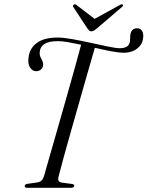

<svg xmlns="http://www.w3.org/2000/svg" viewBox="-20 -890 699 910"><path d="M257 -51Q251.5 -27.5 273 -24.5L322 -18Q333.5 -15.5 332 -9Q330.5 0 315.5 0H109.5Q96 0 97 -8.5Q97.5 -17 112 -19L157.5 -25.5Q180 -28.5 188 -53.5Q198.5 -91 216 -151.5Q233.5 -212 254 -284Q274.5 -356 295.5 -429.5Q316.5 -503 334.5 -568Q352.5 -633 364.5 -678Q331.5 -685 303 -690Q274.5 -695 255 -695Q211 -695 191 -681.8Q171 -668.5 169 -647.5Q166.5 -632.5 170.8 -622Q175 -611.5 180 -602.5Q185 -593.5 184.5 -582.5Q184 -570 174.8 -561.2Q165.5 -552.5 150.5 -552.5Q132 -553.5 121.5 -571.5Q111 -589.5 115.5 -618.5Q120 -660.5 154.2 -686.2Q188.5 -712 253.5 -712Q280.5 -712 322.8 -704.5Q365 -697 410.2 -687Q455.5 -677 492.8 -669.2Q530 -661.5 547.5 -661.5Q586.5 -661.5 594 -686Q597 -695 596.8 -705.8Q596.5 -716.5 598 -726.5Q603 -756 630.5 -756Q643 -756 651 -746.8Q659 -737.5 659 -719Q658.5 -683.5 632.5 -661.8Q606.5 -640 566.5 -640Q544 -640 507.2 -647Q470.5 -654 429.5 -663.5Q416 -617.5 397.5 -552.8Q379 -488 358.2 -415.2Q337.5 -342.5 317.5 -272Q297.5 -201.5 281.5 -143.2Q265.5 -85 257 -51ZM439.5 -755.5Q431.5 -749 425.8 -745.2Q420 -741.5 413.5 -741.5Q406.5 -741.5 402.5 -745.2Q398.5 -749 394 -755.5L328 -856Q323 -863.5 330 -868Q336 -872 343 -866L428.5 -800.5L547.5 -866Q558 -872 562 -868Q566.5 -863.5 557 -856Z"/></svg>

Font: Fraunces 72pt S000 Light
Style: Italic
Weight: 300
Italic angle: -16°
Version: Version 1.000; ttfautohint (v1.8.3)